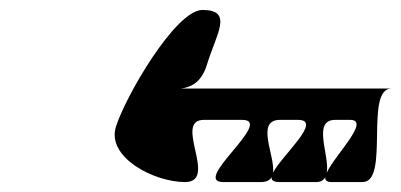

<svg xmlns="http://www.w3.org/2000/svg" viewBox="-20 -798 807 386"><path d="M213 -543C194 -482 289 -432 352 -432C420 -432 327 -557 390 -557H467C533 -557 363 -432 429 -432H505C516 -432 523 -436 526 -442C525 -436 530 -432 541 -432H616C625 -432 631 -436 634 -442C633 -436 637 -432 646 -432H709C764 -432 712 -620 767 -620H344C367 -623 386 -635 396 -668C415 -730 450 -778 387 -778C333 -778 232 -604 213 -543ZM543 -557H579C630 -557 547 -486 529 -451C533 -486 493 -557 543 -557ZM654 -557H684C726 -557 653 -486 637 -451C643 -486 607 -557 654 -557Z"/></svg>

Font: bitstorm
Style: exextobl
Weight: 400
Version: Version 0.2